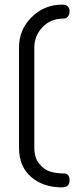

<svg xmlns="http://www.w3.org/2000/svg" viewBox="-20 -788 339 828"><path d="M62 -151V-584Q62 -660 116.5 -714Q171 -768 248 -768Q280 -768 280 -739Q280 -726 273 -717Q266 -708 256 -708Q198 -708 163 -670.5Q128 -633 128 -584V-151Q128 -108 149 -82Q170 -56 196.5 -48Q223 -40 256 -40Q280 -40 280 -10Q280 20 247 20Q166 20 114 -25Q62 -70 62 -151Z"/></svg>

Font: Terminal Dosis
Style: Regular
Weight: 400
Designer: Edgar Tolentino, Pablo Impallari, Igino Marini
Foundry: Edgar Tolentino, Pablo Impallari, Igino Marini
Version: Version 1.007